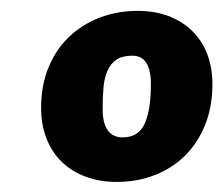

<svg xmlns="http://www.w3.org/2000/svg" viewBox="-20 -758 420 362"><path d="M239.5 -737.5Q271.5 -737.5 297.5 -727.8Q323.5 -718 342 -700Q360.5 -682 370.5 -656.5Q380.5 -631 380.5 -599.5Q380.5 -557 366.8 -522.8Q353 -488.5 328.8 -464.5Q304.5 -440.5 271.5 -427.8Q238.5 -415 200.5 -415Q168 -415 141.8 -424.8Q115.5 -434.5 96.8 -452.5Q78 -470.5 67.8 -496.5Q57.5 -522.5 57.5 -555Q57.5 -597 71.5 -631Q85.5 -665 110.2 -688.5Q135 -712 168 -724.8Q201 -737.5 239.5 -737.5ZM211.5 -499Q241 -499 252.8 -524.8Q264.5 -550.5 264.5 -599.5Q264.5 -653 229.5 -653Q211 -653 200 -645.8Q189 -638.5 183 -625.5Q177 -612.5 175.2 -594Q173.5 -575.5 173.5 -553Q173.5 -499 211.5 -499Z"/></svg>

Font: Lato Black
Style: Italic
Weight: 900
Italic angle: -7°
Designer: Lukasz Dziedzic
Foundry: tyPoland Lukasz Dziedzic
Version: Version 2.007; 2014-02-27